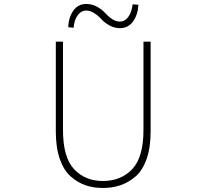

<svg xmlns="http://www.w3.org/2000/svg" viewBox="-20 -936 1040 969"><path d="M261.7 -272.5V-725.6H297.9V-280.3Q297.9 -141.6 354 -82Q410.2 -22.5 499 -22.5Q589.8 -22.5 647 -82Q704.1 -141.6 704.1 -280.3V-725.6H740.2V-272.5Q740.2 -191.4 719.7 -133.3Q699.2 -75.2 663.6 -44.9Q627.9 -14.6 587.4 -1Q546.9 12.7 499 12.7Q451.2 12.7 411.6 -1Q372.1 -14.6 336.9 -45.4Q301.8 -76.2 281.7 -133.8Q261.7 -191.4 261.7 -272.5ZM585.9 -793.9Q557.6 -793.9 532.7 -807.6Q507.8 -821.3 492.7 -838.4Q477.5 -855.5 456.5 -869.1Q435.5 -882.8 415 -882.8Q389.6 -882.8 372.1 -858.9Q354.5 -835 351.6 -795.9L324.2 -798.8Q326.2 -848.6 350.1 -882.3Q374 -916 415 -916Q444.3 -916 469.2 -902.3Q494.1 -888.7 509.3 -871.6Q524.4 -854.5 544.4 -840.8Q564.5 -827.1 585 -827.1Q610.4 -827.1 627.4 -850.6Q644.5 -874 649.4 -914.1L678.7 -912.1Q675.8 -861.3 651.4 -827.6Q627 -793.9 585.9 -793.9Z"/></svg>

Font: Gen Shin Gothic Monospace ExtraLight
Style: Regular
Weight: 200
Designer: [Source Han Sans]
Ryoko NISHIZUKA  (kana & ideographs); Paul D. Hunt (Latin, Greek & Cyrillic); Wenlong ZHANG  (bopomofo
Version: Version 1.002.20150607